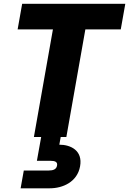

<svg xmlns="http://www.w3.org/2000/svg" viewBox="-20 -722 680 1012"><path d="M72.9 -566.9H258.9L158.7 0H329.8L429.9 -566.9H616.5L640.4 -701.9H96.8ZM300.6 -3.3H197.6L174.5 125.5H245.4C270.3 125.5 284.5 131.5 280.6 150.9C277.2 170.3 261 176.8 236.1 176.8H105.4L88.7 270.5H242.4C311.3 270.5 387.5 236.8 402.1 154.6C417.2 71.8 353 40.6 292.7 40.6Z"/></svg>

Font: Poppins Devanagari Thin
Style: Italic
Weight: 100
Italic angle: -10°
Designer: Ninad Kale (Devanagari), Jonny Pinhorn (Latin)
Foundry: Indian Type Foundry
Version: 4.005